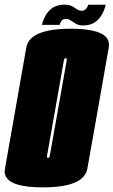

<svg xmlns="http://www.w3.org/2000/svg" viewBox="-54 -805 490 829"><path d="M131 4Q-9 4 -30 -46Q-36 -59.5 -32.5 -77Q-18.5 -158 13.5 -338Q45 -518 59.5 -599.5Q74 -681 252 -681Q391.5 -681 413 -631Q418.5 -617 415.5 -599.5Q401 -518 369.5 -338Q337.5 -158 323.2 -77Q309 4 131 4ZM153.5 -123Q159.5 -123 161.5 -135Q163.5 -147 197.5 -338Q232 -534 234 -544Q235 -551 232.5 -553Q231 -554 229.5 -554Q223.5 -554 221.8 -544Q220 -534 185.5 -338Q151.5 -147 149.5 -135Q148 -126 151 -123.5Q152 -123 153.5 -123ZM303.5 -695Q287 -695 274.2 -702.2Q261.5 -709.5 251.5 -716.5Q241.5 -723.5 232.5 -723.5Q217 -723.5 211.2 -714.5Q205.5 -705.5 203.5 -697.5H127Q132 -718 142.8 -738Q153.5 -758 173.5 -771.5Q193.5 -785 225.5 -785Q250.5 -785 267.8 -771.8Q285 -758.5 298 -758.5Q311 -758.5 318 -767.5Q325 -776.5 327 -784.5H402.5Q398 -764.5 387 -743.8Q376 -723 356 -709Q336 -695 303.5 -695Z"/></svg>

Font: Anybody UltraCondensed Black
Style: Italic
Weight: 900
Width: 1
Italic angle: -10°
Designer: Tyler Finck
Foundry: Etcetera Type Company
Version: Version 1.010; ttfautohint (v1.8.3) -l 8 -r 50 -G 200 -x 14 